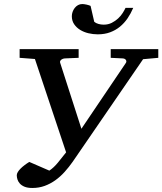

<svg xmlns="http://www.w3.org/2000/svg" viewBox="-20 -914 803 950"><path d="M688 -621.1 339.8 -113.8Q321.3 -87.4 300 -63.7Q278.8 -40 253.9 -22.2Q229 -4.4 200.7 5.9Q172.4 16.1 140.1 16.1Q116.7 16.1 101.8 10Q86.9 3.9 78.4 -5.6Q69.8 -15.1 66.4 -26.1Q63 -37.1 63 -46.9Q63 -54.2 68.1 -62.7Q73.2 -71.3 81.8 -79.8Q90.3 -88.4 101.6 -96.9Q112.8 -105.5 125 -112.8L224.1 -69.8Q245.6 -84 266.1 -108.9Q286.6 -133.8 307.1 -160.2L152.8 -622.1L77.1 -627.9V-670.9H369.1V-627.9L300.8 -625Q289.6 -624 282.2 -617.7Q274.9 -611.3 277.8 -603L382.8 -276.9L603 -603Q607.4 -610.4 603 -617.2Q598.6 -624 587.9 -625L527.8 -627.9V-670.9H763.2V-627.9ZM639.2 -875Q627.4 -847.2 611.1 -823.2Q594.7 -799.3 573.2 -781.7Q551.8 -764.2 524.7 -754.2Q497.6 -744.1 463.4 -744.1Q440.4 -744.1 417.7 -749.5Q395 -754.9 376.7 -766.1Q358.4 -777.3 346.9 -794.2Q335.4 -811 335.4 -834Q335.4 -844.2 339.1 -855Q342.8 -865.7 349.6 -874.5Q356.4 -883.3 366 -888.7Q375.5 -894 387.2 -894Q390.6 -894 396.5 -893.3Q402.3 -892.6 408.7 -891.1Q415 -889.6 420.4 -887.9Q425.8 -886.2 428.2 -884.8L446.3 -806.2Q454.1 -799.3 466.8 -795.7Q479.5 -792 493.2 -792Q515.1 -792 533 -801Q550.8 -810.1 564.5 -822.8Q578.1 -835.4 587.2 -849.9Q596.2 -864.3 601.1 -875Z"/></svg>

Font: Charis SIL CyrE
Style: Italic
Weight: 400
Italic angle: -11°
Foundry: SIL International
Version: Version 5.000